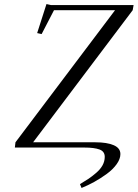

<svg xmlns="http://www.w3.org/2000/svg" viewBox="-20 -727 678 946"><path d="M53.2 0 56.2 -25.9 546.9 -676.8H246.1L185.1 -559.1L163.1 -564L209 -707L231 -702.1H638.2L633.8 -676.8L143.1 -25.9H450.2Q506.8 -25.9 540 -11.7Q573.2 2.4 573.2 32.2Q573.2 56.2 554.7 82Q536.1 107.9 506.3 129.6Q476.6 151.4 445.3 168.7Q414.1 186 381.8 199.2L374 180.2Q398.9 165.5 416.3 153.8Q433.6 142.1 454.1 124.5Q474.6 106.9 485.4 87.2Q496.1 67.4 496.1 45.9Q496.1 19 470.2 9.5Q444.3 0 396 0Z"/></svg>

Font: Dehuti
Style: Italic
Weight: 400
Version: Version 1.2